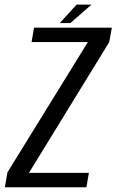

<svg xmlns="http://www.w3.org/2000/svg" viewBox="-46 -792 492 812"><path d="M-25.5 0 -14.5 -63 325.5 -614H87.5L98 -675H427L416 -614L76.5 -61H330L319.5 0ZM207 -694.5 278 -772.5H341L251.5 -694.5Z"/></svg>

Font: Anybody
Style: Italic
Weight: 400
Italic angle: -10°
Designer: Tyler Finck
Foundry: Etcetera Type Company
Version: Version 1.010; ttfautohint (v1.8.3) -l 8 -r 50 -G 200 -x 14 